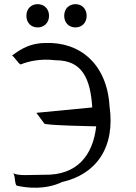

<svg xmlns="http://www.w3.org/2000/svg" viewBox="-20 -910 654 924"><path d="M443 -302C454 -302 190 -306 193 -316L155 -367L424 -393C415 -532 376 -620 248 -620C174 -629 117 -615 80 -600C70 -600 44 -645 37 -642C56 -654 108 -703 198 -703C366 -710 495 -600 507 -400C536 -199 442 -71 279 -34C199 4 112 -5 63 -16C49 -16 55 -70 42 -77C69 -62 125 -69 194 -69C349 -66 427 -160 443 -302ZM216 -834C216 -800 192 -778 161 -778C130 -778 107 -800 107 -834C107 -868 130 -890 161 -890C192 -890 216 -868 216 -834ZM397 -834C397 -800 374 -778 343 -778C312 -778 289 -800 289 -834C289 -868 312 -890 343 -890C374 -890 397 -868 397 -834Z"/></svg>

Font: Repo Regular
Style: Regular
Weight: 400
Designer: Stefan Peev
Foundry: Context Ltd
Version: Version 1.502